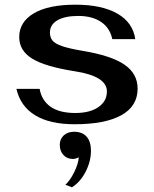

<svg xmlns="http://www.w3.org/2000/svg" viewBox="-20 -520 657 819"><path d="M50 -141H149Q158 -91 196 -64.5Q234 -38 301 -38Q363 -38 399.5 -63Q436 -88 436 -130Q436 -195 299 -216Q172 -236 117 -270Q62 -304 62 -362Q62 -426 124 -463Q186 -500 302 -500Q414 -500 480.5 -462Q547 -424 557 -353H459Q449 -401 411 -426.5Q373 -452 314 -452Q257 -452 225 -433.5Q193 -415 193 -381Q193 -361 203.5 -347.5Q214 -334 244 -323.5Q274 -313 333 -303Q454 -283 510.5 -244.5Q567 -206 567 -142Q567 -67 497.5 -28.5Q428 10 298 10Q192 10 129.5 -28.5Q67 -67 50 -141ZM259 268Q279 250 296.5 214.5Q314 179 316 151Q303 158 291 158Q266 158 250.5 141Q235 124 235 98Q235 73 252 57.5Q269 42 296 42Q331 42 349.5 63Q368 84 368 123Q368 168 345.5 212Q323 256 287 279Z"/></svg>

Font: Fahkwang SemiBold
Style: Regular
Weight: 600
Designer: Suppakit Chalermlarp | Katatrad Co.,Ltd.
Foundry: Cadson Demak Co.,Ltd.
Version: Version 1.000; ttfautohint (v1.6)